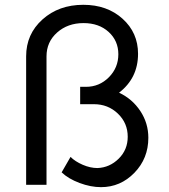

<svg xmlns="http://www.w3.org/2000/svg" viewBox="-20 -770 706 800"><path d="M476.1 -383.8Q531.2 -357.9 564.7 -307.4Q598.1 -256.8 598.1 -195.8Q598.1 -109.9 540 -50Q481.9 9.8 400.9 9.8Q357.9 9.8 311.5 -7.6Q265.1 -24.9 236.8 -51.8L273.9 -116.2Q293 -97.2 324.5 -83.5Q356 -69.8 386.2 -69.8Q437 -71.8 474.6 -108.9Q512.2 -146 512.2 -200.2Q512.2 -257.3 471.2 -296.6Q430.2 -335.9 371.1 -335.9H314V-408.2H337.9Q394 -408.2 433.6 -448Q473.1 -487.8 473.1 -543.9Q473.1 -600.1 432.6 -637Q392.1 -673.8 328.1 -673.8Q262.2 -673.8 218 -634.5Q173.8 -595.2 173.8 -535.2V0H88.9V-535.2Q88.9 -627.9 157 -689Q225.1 -750 327.1 -750Q426.3 -750 490.7 -691.9Q555.2 -633.8 555.2 -545.9Q555.2 -444.8 476.1 -383.8Z"/></svg>

Font: Oakes Grotesk
Style: Regular
Weight: 400
Designer: Samuel Oakes
Foundry: Samuel Oakes
Version: Version 1.0 | wf-rip DC20170320